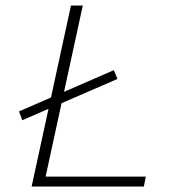

<svg xmlns="http://www.w3.org/2000/svg" viewBox="-20 -678 636 698"><path d="M95 0 238 -658H281L138 0ZM111 0 118 -36H510L503 0ZM61 -241 49 -273 394 -423 407 -391Z"/></svg>

Font: Ysabeau Infant ExtraLight
Style: Italic
Weight: 250
Italic angle: -12°
Designer: Christian Thalmann (Catharsis Fonts)
Version: Version 2.001;gftools[0.9.30]; featfreeze: ss01,ss02,lnum